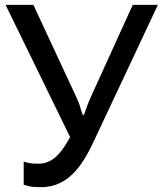

<svg xmlns="http://www.w3.org/2000/svg" viewBox="-20 -761 677 794"><path d="M78 -93V3C89 6 99 9 109 11C119 12 133 13 150 13C272 13 330 -94 375 -192L633 -741H529L357 -363C350 -347 344 -333 340 -322C336 -310 332 -298 327 -286H322C318 -298 313 -310 311 -322C307 -334 301 -348 293 -365L118 -741H3L270 -194C240 -142 206 -84 139 -84C124 -84 113 -85 104 -86C95 -88 86 -90 78 -93Z"/></svg>

Font: Cheyenne Sans Medium
Style: Regular
Weight: 500
Designer: The Public Sans project authors (U.S. Web Design System), Libre Franklin designed by Pablo Impallari and Rodrigo Fuenzal
Foundry: The Cheyenne Sans Project Authors
Version: Version 2.007